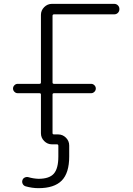

<svg xmlns="http://www.w3.org/2000/svg" viewBox="-20 -774 696 1001"><path d="M283.2 -73.2Q306.6 -73.2 323.7 -56.2Q340.8 -39.1 340.8 -15.6V42Q340.8 127.9 301.8 167.5Q262.7 207 180.7 207Q147.5 207 113.3 197.3Q103.5 194.3 98.6 185.1Q93.8 175.8 96.7 166Q99.6 156.2 108.4 151.9Q117.2 147.5 127 149.4Q153.3 157.2 180.7 158.2Q237.3 158.2 260.7 131.3Q284.2 104.5 284.2 42V-13.7Q284.2 -21.5 277.3 -21.5H251Q227.5 -21.5 210.4 -38.6Q193.4 -55.7 193.4 -79.1V-281.2Q193.4 -288.1 185.5 -288.1H72.3Q62.5 -288.1 55.2 -295.4Q47.9 -302.7 47.9 -312.5Q47.9 -322.3 55.2 -329.6Q62.5 -336.9 72.3 -336.9H185.5Q193.4 -336.9 193.4 -343.8V-696.3Q193.4 -719.7 210.4 -736.8Q227.5 -753.9 251 -753.9H575.2Q586.9 -753.9 594.7 -746.1Q602.5 -738.3 602.5 -726.6Q602.5 -714.8 594.7 -707Q586.9 -699.2 575.2 -699.2H261.7Q253.9 -699.2 253.9 -691.4V-343.8Q253.9 -336.9 261.7 -336.9H455.1Q464.8 -336.9 472.2 -329.6Q479.5 -322.3 479.5 -312.5Q479.5 -302.7 472.2 -295.4Q464.8 -288.1 455.1 -288.1H261.7Q253.9 -288.1 253.9 -281.2V-80.1Q253.9 -73.2 261.7 -73.2Z"/></svg>

Font: Gen Jyuu Gothic Light
Style: Regular
Weight: 200
Designer: [Source Han Sans]
Ryoko NISHIZUKA  (kana & ideographs); Paul D. Hunt (Latin, Greek & Cyrillic); Wenlong ZHANG  (bopomofo
Version: Version 1.002.20150607